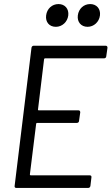

<svg xmlns="http://www.w3.org/2000/svg" viewBox="-20 -925 549 945"><path d="M255 -793C286 -793 312 -817 316 -849C320 -882 299 -905 268 -905C236 -905 211 -882 207 -849C203 -817 222 -793 255 -793ZM411 -793C442 -793 468 -817 472 -849C476 -882 455 -905 424 -905C392 -905 367 -882 363 -849C359 -817 379 -793 411 -793ZM503 -648 509 -690C509 -696 506 -700 500 -700H146C140 -700 136 -696 135 -690L52 -10C51 -4 54 0 60 0H414C420 0 424 -4 425 -10L430 -52C431 -58 428 -62 422 -62H131C129 -62 127 -64 127 -66L158 -316C158 -318 161 -320 162 -320H358C364 -320 369 -324 369 -330L375 -372C375 -378 372 -382 366 -382H170C168 -382 166 -384 167 -386L197 -634C197 -636 200 -638 202 -638H493C498 -638 503 -642 503 -648Z"/></svg>

Font: Barlow Semi Condensed
Style: Italic
Weight: 400
Width: 4
Italic angle: -7°
Designer: Jeremy Tribby
Foundry: Tribby Type
Version: Version 1.422;hotconv 1.0.109;makeotfexe 2.5.65596